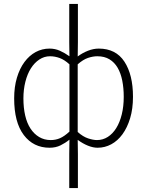

<svg xmlns="http://www.w3.org/2000/svg" viewBox="-20 -739 748 976"><path d="M332 217V44L333 -29Q312 -12 287.5 0Q263 12 232 12Q150 12 101 -52.5Q52 -117 52 -239Q52 -297 66 -344Q80 -391 104.5 -424Q129 -457 161.5 -474.5Q194 -492 232 -492Q260 -492 284.5 -481Q309 -470 333 -453L332 -524V-719H376V-524L375 -452Q399 -470 427 -481Q455 -492 482 -492Q569 -492 612.5 -425.5Q656 -359 656 -247Q656 -186 641.5 -138Q627 -90 602.5 -56.5Q578 -23 545.5 -5.5Q513 12 476 12Q453 12 427 1.5Q401 -9 375 -28L376 44V217ZM238 -27Q263 -27 285 -36.5Q307 -46 333 -70V-412Q308 -435 283.5 -444Q259 -453 234 -453Q205 -453 180 -436.5Q155 -420 137 -391.5Q119 -363 109 -323.5Q99 -284 99 -239Q99 -191 108 -152Q117 -113 135 -85.5Q153 -58 179 -42.5Q205 -27 238 -27ZM473 -27Q503 -27 528 -43Q553 -59 571 -88Q589 -117 599 -157.5Q609 -198 609 -247Q609 -291 601.5 -329Q594 -367 578 -394.5Q562 -422 536.5 -437.5Q511 -453 475 -453Q452 -453 427 -444.5Q402 -436 375 -412V-68Q402 -44 428 -35.5Q454 -27 473 -27Z"/></svg>

Font: Giro Light
Style: Regular
Weight: 300
Designer: Paul D. Hunt
Foundry: Adobe Systems Incorporated
Version: Version 1.000;PS 1.0;hotconv 1.0.88;makeotf.lib2.5.647800